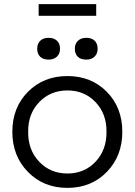

<svg xmlns="http://www.w3.org/2000/svg" viewBox="-20 -904 655 934"><path d="M499.5 -67.5Q424 10 308 10Q192 10 116 -67.5Q40 -145 40 -263Q40 -381 116 -457.5Q192 -534 308 -534Q424 -534 499.5 -457.5Q575 -381 575 -263Q575 -145 499.5 -67.5ZM117 -263Q116 -175 170.5 -117.5Q225 -60 308 -60Q391 -60 445 -117.5Q499 -175 498 -263Q499 -350 445 -407Q391 -464 308 -464Q225 -464 170.5 -407Q116 -350 117 -263ZM161 -667Q161 -691 175.5 -705.5Q190 -720 216 -720Q242 -720 257 -706Q272 -692 272 -667Q272 -643 257 -628.5Q242 -614 216 -614Q190 -614 175.5 -628Q161 -642 161 -667ZM168 -827V-884H448V-827ZM344 -667Q344 -691 359 -705.5Q374 -720 400 -720Q426 -720 440.5 -706Q455 -692 455 -667Q455 -643 440 -628.5Q425 -614 400 -614Q373 -614 358.5 -628Q344 -642 344 -667Z"/></svg>

Font: Easer Grotesk Light
Style: Regular
Weight: 300
Designer: Boardeaser, Bonnie Shaver-Troup, Thomas Jockin
Foundry: Lexend
Version: Version 1.008;Glyphs 3.1.2 (3151)